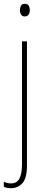

<svg xmlns="http://www.w3.org/2000/svg" viewBox="-36 -743 242 1004"><path d="M68 -690Q68 -702 73.5 -712.5Q79 -723 94 -723Q109 -723 114.5 -713Q120 -703 120 -691Q120 -676 113.5 -666.5Q107 -657 93 -657Q80 -657 74 -667Q68 -677 68 -690ZM22 241Q9 241 -0.5 239Q-10 237 -16 234V207Q0 216 22 216Q52 216 65.5 191Q79 166 79 117V-527H105V123Q105 189 81 215Q57 241 22 241Z"/></svg>

Font: Noto Sans Myanmar Condensed Thin
Style: Regular
Weight: 100
Width: 3
Designer: Monotype Design Team
Foundry: Monotype Imaging Inc.
Version: Version 2.107; ttfautohint (v1.8.4.7-5d5b)